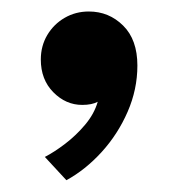

<svg xmlns="http://www.w3.org/2000/svg" viewBox="-20 -173 325 334"><path d="M134.5 -153Q169.5 -153 194.2 -128.5Q219 -104 219 -59Q219 -17.5 202 21.5Q185 60.5 156.8 91.5Q128.5 122.5 95.5 140.5L58 100Q74.5 91.5 93.5 77Q112.5 62.5 128.2 43.8Q144 25 150 4Q140 9.5 123 9.5Q94.5 9.5 72.8 -12.5Q51 -34.5 51 -69.5Q51 -93 62.2 -112Q73.5 -131 92.5 -142Q111.5 -153 134.5 -153Z"/></svg>

Font: League Spartan Thin SemiBold
Style: Regular
Weight: 600
Version: Version 2.002